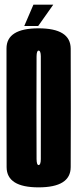

<svg xmlns="http://www.w3.org/2000/svg" viewBox="-20 -803 333 827"><path d="M146 4Q284 4 284.5 -82.8Q285 -169.5 285 -337.5Q285 -506 284.5 -593.5Q284 -681 146 -681Q8 -681 8 -594.2Q8 -507.5 8 -337.5Q8 -169.5 8.5 -82.8Q9 4 146 4ZM146 -92Q138 -92 137.5 -117.5Q137 -143 137 -337.5Q137 -536.5 137.5 -560.8Q138 -585 146 -585Q155.5 -585 155.8 -560.8Q156 -536.5 156 -337.5Q156 -143 155.8 -117.5Q155.5 -92 146 -92ZM84.5 -691H144.5L209.5 -783H124Z"/></svg>

Font: Anybody UltraCondensed
Style: Bold
Weight: 700
Width: 1
Version: Version 1.113;gftools[0.9.25]